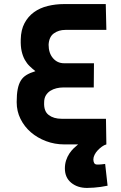

<svg xmlns="http://www.w3.org/2000/svg" viewBox="-20 -710 593 944"><path d="M503 0Q492 3 481 11Q470 19 460.5 29Q451 39 445 51Q439 63 439 74Q439 84 443 91.5Q447 99 458 99Q460 99 466.5 99Q473 99 480 98Q488 97 497 96L509 203Q493 206 475 209Q460 211 442 212.5Q424 214 408 214Q361 214 330 188.5Q299 163 299 118Q299 97 305 78.5Q311 60 321 45Q331 30 342.5 19Q354 8 364 0H296Q249 0 206.5 -16Q164 -32 132 -59.5Q100 -87 81 -125Q62 -163 62 -208Q62 -246 67 -271.5Q72 -297 82.5 -314Q93 -331 110.5 -341.5Q128 -352 154 -360Q139 -372 125.5 -385Q112 -398 102 -416Q92 -434 86.5 -458Q81 -482 82 -516Q83 -563 100.5 -596Q118 -629 147 -650Q176 -671 214.5 -680.5Q253 -690 296 -690H500L503 -563H301Q269 -563 245 -546Q221 -529 219 -490Q219 -449 240.5 -424Q262 -399 295 -399H442L441 -280H291Q274 -280 257.5 -276Q241 -272 227.5 -263.5Q214 -255 205.5 -241Q197 -227 197 -206Q195 -163 219.5 -144.5Q244 -126 283 -126H501Z"/></svg>

Font: Panefresco 999wt
Style: Regular
Weight: 900
Version: Version 1.001